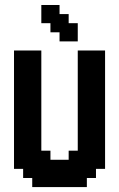

<svg xmlns="http://www.w3.org/2000/svg" viewBox="-20 -761 484 781"><path d="M259.3 -666.7H296.3V-592.6H222.2V-629.6H185.2V-666.7H148.1V-740.7H222.2V-703.7H259.3ZM259.3 -148.1H296.3V-555.6H407.4V-74.1H370.4V-37H333.3V0H111.1V-37H74.1V-74.1H37V-555.6H148.1V-148.1H185.2V-111.1H259.3Z"/></svg>

Font: Jersey 15
Style: Regular
Weight: 400
Designer: Sarah Cadigan-Fried
Version: Version 1.001; ttfautohint (v1.8.4.7-5d5b)